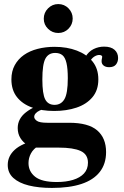

<svg xmlns="http://www.w3.org/2000/svg" viewBox="-20 -711 611 943"><path d="M235 212Q170 212 121.5 200Q73 188 45.5 163Q18 138 18 99Q18 56 52.5 24.5Q87 -7 159 -23L242 -16Q197 -12 170.5 4Q144 20 132 42.5Q120 65 120 90Q120 131 152.5 157Q185 183 259 183Q304 183 338.5 172.5Q373 162 392.5 141Q412 120 412 88Q412 47 376 30.5Q340 14 268 14H159Q137 14 115.5 1.5Q94 -11 80.5 -32.5Q67 -54 67 -82Q67 -128 107.5 -159.5Q148 -191 208 -205L222 -185Q211 -183 198 -178Q185 -173 173.5 -167.5Q162 -162 155 -154Q148 -146 148 -137Q148 -127 161 -117.5Q174 -108 213 -108H320Q414 -108 457.5 -70.5Q501 -33 501 36Q501 94 470 133.5Q439 173 380 192.5Q321 212 235 212ZM246 -166Q185 -166 137.5 -183Q90 -200 63 -234.5Q36 -269 36 -321Q36 -361 52.5 -391Q69 -421 97.5 -441Q126 -461 165 -471Q204 -481 248 -481Q309 -481 357.5 -462.5Q406 -444 434.5 -409Q463 -374 463 -321Q463 -268 434 -233.5Q405 -199 356 -182.5Q307 -166 246 -166ZM248 -196Q280 -196 296.5 -224Q313 -252 313 -327Q313 -374 306.5 -401.5Q300 -429 286.5 -440Q273 -451 251 -451Q218 -451 203 -423Q188 -395 188 -321Q188 -250 202 -223Q216 -196 248 -196ZM516 -381Q499 -381 489 -389Q479 -397 479 -410Q479 -418 480.5 -423Q482 -428 482 -432Q482 -436 478 -438.5Q474 -441 467 -441Q456 -441 443 -433Q430 -425 418 -404L399 -431Q415 -458 439.5 -470Q464 -482 491 -482Q525 -482 542.5 -466.5Q560 -451 560 -426Q560 -407 549.5 -394Q539 -381 516 -381ZM266 -549Q237 -549 216 -569.5Q195 -590 195 -619Q195 -649 216 -670Q237 -691 266 -691Q296 -691 316.5 -670Q337 -649 337 -620Q337 -591 316.5 -570Q296 -549 266 -549Z"/></svg>

Font: Frank Ruhl Libre ExtraBold
Style: Regular
Weight: 800
Designer: Yanek Iontef
Foundry: Fontef
Version: Version 6.003;gftools[0.9.30]